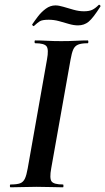

<svg xmlns="http://www.w3.org/2000/svg" viewBox="-20 -797 448 817"><path d="M25 0Q22 0 22 -6Q22 -12 25 -12Q52 -12 65.5 -17Q79 -22 86 -37Q93 -52 98 -81L180 -544Q188 -587 178 -600Q168 -613 130 -613Q127 -613 127 -619Q127 -625 130 -625Q153 -625 181 -623.5Q209 -622 240 -622Q275 -622 303 -623.5Q331 -625 353 -625Q356 -625 356 -619Q356 -613 353 -613Q326 -613 312 -607Q298 -601 291.5 -586Q285 -571 280 -542L198 -81Q190 -38 199.5 -25Q209 -12 248 -12Q250 -12 250 -6Q250 0 248 0Q226 0 198 -1Q170 -2 136 -2Q105 -2 76.5 -1Q48 0 25 0ZM124 -686Q123 -685 119.5 -688Q116 -691 117 -693Q127 -708 141.5 -727Q156 -746 175 -760Q194 -774 216 -774Q230 -774 250 -768Q270 -762 293 -755.5Q316 -749 337 -749Q359 -749 372 -755Q385 -761 400 -776Q402 -778 405.5 -775Q409 -772 407 -769Q376 -720 357 -704.5Q338 -689 312 -689Q294 -689 273.5 -695Q253 -701 231.5 -707Q210 -713 187 -713Q160 -713 149.5 -706.5Q139 -700 124 -686Z"/></svg>

Font: Cormorant Light
Style: Bold Italic
Weight: 700
Italic angle: -10°
Version: Version 4.000